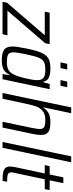

<svg xmlns="http://www.w3.org/2000/svg" viewBox="614 -1406 791 2078"><g transform="rotate(90 1009.0 -367.5)"><path d="M-10 0 0 -49 352 -457H97L108 -510H448L438 -461L86 -53H353L341 0Z M474 -108Q474 -154 495 -256Q517 -365 541 -419.5Q565 -474 603 -496Q641 -518 710 -518Q775 -518 811 -501Q847 -484 855 -441H860L880 -510H936L828 0H772L784 -75H779Q755 -26 718 -9Q681 8 623 8Q542 8 508 -17Q474 -42 474 -108ZM774 -116Q796 -155 817 -243.5Q838 -332 838 -375Q838 -423 813 -443Q788 -463 730 -463Q671 -463 642.5 -449Q614 -435 596 -393.5Q578 -352 558 -255Q537 -155 537 -119Q537 -75 560 -61Q583 -47 644 -47Q696 -47 725 -63Q754 -79 774 -116ZM645 -627 661 -700H723L707 -627ZM837 -627 853 -700H915L899 -627Z M1133 -743H1196L1132 -441H1137Q1157 -476 1193 -497Q1229 -518 1292 -518Q1370 -518 1400.5 -494.5Q1431 -471 1431 -415Q1431 -378 1418 -316L1351 0H1288L1352 -303L1356 -325Q1367 -384 1367 -400Q1367 -438 1345.5 -450.5Q1324 -463 1268 -463Q1208 -463 1174 -436Q1140 -409 1124.5 -368.5Q1109 -328 1095 -260L1039 0H977Z M1507 0 1663 -743H1727L1570 0Z M1773 -83Q1773 -106 1782 -149L1848 -457H1757L1769 -510H1859L1890 -658H1953L1922 -510H2028L2017 -457H1911L1844 -142Q1836 -110 1836 -93Q1836 -66 1858 -57.5Q1880 -49 1938 -49L1928 0Q1871 0 1838 -6.5Q1805 -13 1789 -30.5Q1773 -48 1773 -83Z"/></g></svg>

Font: Saira Semi Condensed Light
Style: Italic
Weight: 300
Width: 4
Italic angle: -12°
Designer: Hector Gatti with collaboration of the Omnibus-Type team
Foundry: Omnibus-Type
Version: Version 1.001; ttfautohint (v1.8)